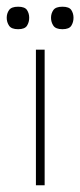

<svg xmlns="http://www.w3.org/2000/svg" viewBox="-52 -552 239 572"><path d="M55 0V-404H81V0ZM2 -465Q-18 -465 -25 -475.5Q-32 -486 -32 -499Q-32 -512 -25 -522Q-18 -532 2 -532Q22 -532 28.5 -522Q35 -512 35 -499Q35 -486 28.5 -475.5Q22 -465 2 -465ZM134 -465Q114 -465 107 -475.5Q100 -486 100 -499Q100 -512 107 -522Q114 -532 134 -532Q154 -532 160.5 -522Q167 -512 167 -499Q167 -486 160.5 -475.5Q154 -465 134 -465Z"/></svg>

Font: Darker Grotesque Light
Style: Regular
Weight: 300
Designer: Gabriel Lam
Foundry: TypeRant
Version: Version 1.000;gftools[0.9.28]